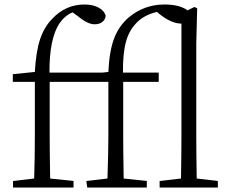

<svg xmlns="http://www.w3.org/2000/svg" viewBox="-20 -834 1020 854"><path d="M38 0V-29L132 -40Q135 -133 135 -227V-470H37V-504L135 -514Q140 -605 158.5 -660Q177 -715 213 -751Q272 -814 356 -814Q392 -814 417 -801Q443 -788 450 -764Q449 -748 436 -737Q423 -726 401 -726Q370 -726 329 -760L303 -779Q270 -766 245 -731Q199 -662 200 -511H434L462 -514Q466 -605 487 -661.5Q508 -718 552 -756Q621 -814 711 -814Q779 -814 814 -788L845 -803L857 -797L853 -641V-227Q853 -158 855 -40L949 -29V0H690V-29L785 -40Q787 -158 787 -227V-729Q743 -729 690 -771L678 -781Q619 -767 586 -731Q553 -697 540 -647Q526 -595 527 -511H686V-470H528V-227Q528 -166 530 -46Q530 -42 530 -40L633 -29V0H368L364 -29L458 -40Q462 -164 462 -227V-470H201V-227Q201 -166 203 -46Q203 -42 203 -40L307 -29V0Z"/></svg>

Font: GenRyuMin TW L
Style: Regular
Weight: 300
Version: Version 1.501;PS 1;hotconv 16.6.51;makeotf.lib2.5.65220